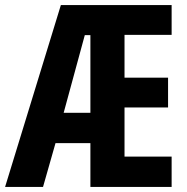

<svg xmlns="http://www.w3.org/2000/svg" viewBox="-24 -734 736 754"><path d="M650 0H331V-172H194L145 0H-4L215 -714H650V-597H465V-429H636V-312H465V-119H650ZM226 -291H331V-596H309Z"/></svg>

Font: Noto Sans Lao UI ExtCond
Style: Bold
Weight: 700
Width: 2
Designer: Monotype Design Team
Foundry: Monotype Imaging Inc.
Version: Version 2.000; ttfautohint (v1.8.4.7-5d5b)